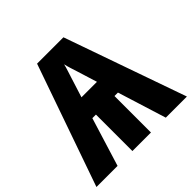

<svg xmlns="http://www.w3.org/2000/svg" viewBox="-180 -888 1061 1061"><g transform="rotate(-45 350.5 -357.0)"><path d="M453 -714 704 0H539L450 -285H423V0H278V-285H250L162 0H-3L247 -714ZM350 -606Q346 -588 338.5 -565Q331 -542 326 -526L289 -409H410L373 -528Q368 -543 361 -565.5Q354 -588 350 -606Z"/></g></svg>

Font: Noto Sans Condensed ExtraBold
Style: Regular
Weight: 800
Width: 3
Designer: Monotype Design Team
Foundry: Monotype Imaging Inc.
Version: Version 2.013; ttfautohint (v1.8.4.7-5d5b)